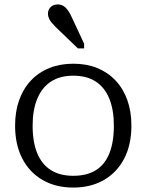

<svg xmlns="http://www.w3.org/2000/svg" viewBox="-20 -834 660 865"><path d="M572 -268Q572 -182 539.5 -119.5Q507 -57 448 -23Q389 11 310 11Q231 11 172 -23Q113 -57 80.5 -119.5Q48 -182 48 -268Q48 -332 66.5 -383.5Q85 -435 119.5 -471.5Q154 -508 202.5 -527.5Q251 -547 310 -547Q370 -547 418 -527.5Q466 -508 500.5 -471.5Q535 -435 553.5 -383.5Q572 -332 572 -268ZM127 -268Q127 -193 148 -143Q169 -93 209.5 -67.5Q250 -42 310 -42Q371 -42 411.5 -67Q452 -92 472.5 -142.5Q493 -193 493 -268Q493 -339 472.5 -389.5Q452 -440 411.5 -466.5Q371 -493 310 -493Q250 -493 209.5 -466.5Q169 -440 148 -389.5Q127 -339 127 -268ZM303 -757 359 -637V-616H331L232 -711Q222 -721 213.5 -731Q205 -741 200.5 -751.5Q196 -762 196 -772Q196 -790 208 -802Q220 -814 240 -814Q255 -814 266 -807Q277 -800 286 -787.5Q295 -775 303 -757Z"/></svg>

Font: Roboto Serif 20pt Light
Style: Regular
Weight: 300
Version: Version 1.008